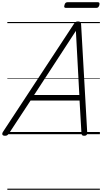

<svg xmlns="http://www.w3.org/2000/svg" viewBox="-66 -1208 919 1728"><path d="M-22 14Q-38 14 -43.5 5Q-49 -4 -40 -20L600 -994Q608 -1006 615.5 -1010.5Q623 -1015 637 -1015Q650 -1015 656.5 -1009.5Q663 -1004 664 -988L719 -14Q720 0 713.5 7Q707 14 692 14Q678 14 673 8.5Q668 3 667 -10L650 -303H209L16 -9Q6 5 -1 9.5Q-8 14 -22 14ZM241 -353H648L617 -930ZM527 -1137Q516 -1137 513 -1143.5Q510 -1150 514 -1161Q517 -1175 523.5 -1181.5Q530 -1188 541 -1188H814Q826 -1188 828.5 -1181Q831 -1174 828 -1161Q824 -1149 818 -1143Q812 -1137 800 -1137ZM0 490H833V500H0ZM0 -20H833V0H0ZM0 -505H833V-500H0ZM0 -1010H833V-1000H0Z"/></svg>

Font: Playwrite AU TAS Guides
Style: Regular
Weight: 400
Designer: Veronika Burian, José Scaglione
Foundry: TypeTogether
Version: Version 1.003